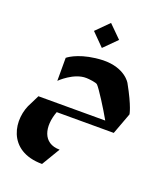

<svg xmlns="http://www.w3.org/2000/svg" viewBox="-216 -983 1363 1569"><g transform="rotate(20 465.5 -199.0)"><path d="M583 -729 474 -837 365 -728 473 -619ZM802 0 871 -186C871 -186 864 -249 768 -421C768 -421 709 -532 518 -528C337 -521 243 -459 223 -442V-242C223 -242 330 -349 440 -345C457 -345 528 -338 538 -325C563 -300 654 -157 702 -71H121L85 2C-8 163 29 439 338 439L433 280C284 280 253 141 306 0Z"/></g></svg>

Font: Am-Hal
Style: Regular
Weight: 400
Designer: Multible Designers
Foundry: Kief Type Foundry
Version: Version 1.000;PS 001.000;hotconv 1.0.88;makeotf.lib2.5.64775